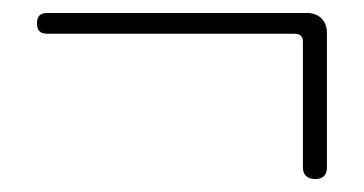

<svg xmlns="http://www.w3.org/2000/svg" viewBox="-20 -399 561 296"><path d="M242 -347H434C443 -347 447 -343 447 -334V-141C447 -129 454 -123 466 -123C478 -123 484 -129 484 -141V-348C484 -367 472 -379 453 -379H260H53C42 -379 37 -374 37 -363C37 -352 42 -347 53 -347Z"/></svg>

Font: GenSenRounded2 TW EL
Style: Regular
Weight: 250
Version: Version 2.100;PS 2.1;hotconv 16.6.51;makeotf.lib2.5.65220 DE